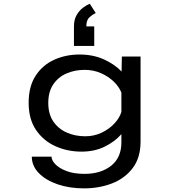

<svg xmlns="http://www.w3.org/2000/svg" viewBox="-20 -804 915 1032"><path d="M418 11Q343 11 278.2 -18Q213.5 -47 173.8 -105.2Q134 -163.5 134 -251.5Q134 -339.5 171.5 -397Q209 -454.5 271.2 -482.8Q333.5 -511 407.5 -511Q480.5 -511 538.5 -484.8Q596.5 -458.5 633.5 -419.5L635 -500H735.5V-43Q735.5 44 693 99.8Q650.5 155.5 581.5 182Q512.5 208.5 432 208.5Q353.5 208.5 290 186.8Q226.5 165 188.8 126.5Q151 88 151 38H257Q257 57 277.2 78.5Q297.5 100 337 115.2Q376.5 130.5 434.5 130.5Q522.5 130.5 577.5 86.8Q632.5 43 632.5 -39V-83Q598 -43 543.2 -16Q488.5 11 418 11ZM239.5 -251Q239.5 -191 266.5 -151.2Q293.5 -111.5 338.8 -91.5Q384 -71.5 438.5 -71.5Q485 -71.5 525.5 -90.5Q566 -109.5 594.2 -139.5Q622.5 -169.5 632.5 -202.5V-306Q620.5 -337 591.8 -365Q563 -393 522.5 -410.8Q482 -428.5 435 -428.5Q381.5 -428.5 337 -409Q292.5 -389.5 266 -350Q239.5 -310.5 239.5 -251ZM486.5 -662V-557H377.5V-662Q377.5 -698.5 392 -723.2Q406.5 -748 426.5 -762.8Q446.5 -777.5 462.5 -784L494.5 -734Q476.5 -725.5 460.2 -710.5Q444 -695.5 444 -662Z"/></svg>

Font: Trispace SemiExpanded
Style: Regular
Weight: 400
Width: 6
Designer: Tyler Finck
Foundry: Etcetera Type Company
Version: Version 1.210; ttfautohint (v1.8.3)